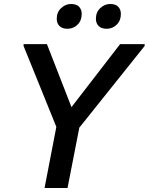

<svg xmlns="http://www.w3.org/2000/svg" viewBox="-20 -941 744 961"><path d="M262 -306 98 -711V-720H215L351 -371L311 -370L581 -720H704V-711L377 -302L318 0H203ZM514 -797Q487 -797 473.5 -811Q460 -825 460 -847Q460 -880 482 -900.5Q504 -921 531 -921Q559 -921 572 -907Q585 -893 585 -871Q585 -838 564 -817.5Q543 -797 514 -797ZM318 -797Q291 -797 277.5 -811Q264 -825 264 -847Q264 -880 286 -900.5Q308 -921 335 -921Q363 -921 376 -907Q389 -893 389 -871Q389 -838 368 -817.5Q347 -797 318 -797Z"/></svg>

Font: Kufam Medium
Style: Italic
Weight: 500
Italic angle: -11°
Designer: Artur Schmal
Foundry: Original Type
Version: Version 1.301; ttfautohint (v1.8.3)